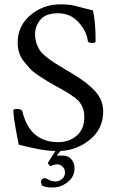

<svg xmlns="http://www.w3.org/2000/svg" viewBox="-20 -670 519 864"><path d="M207 77.1Q205.1 77.1 199.7 71.3Q194.3 65.4 196.3 61.5Q198.2 57.6 210.9 38.1Q223.6 18.6 229.5 9.8Q181.2 8.3 128.4 -3.9Q75.2 -16.6 64.5 -18.6Q40 -138.7 40 -173.8Q40 -179.7 56.6 -179.7Q73.2 -179.7 80.1 -170.9Q113.3 -30.3 242.2 -30.3Q291 -30.3 325.2 -59.6Q359.4 -88.9 359.4 -143.6Q359.4 -198.2 318.8 -229Q292.5 -249 265.6 -263.7Q238.3 -278.3 219.7 -289.1Q201.2 -299.8 189.9 -306.6Q178.7 -313.5 152.8 -330.6Q127 -347.7 115.2 -360.8Q103.5 -374 87.9 -393.1Q59.6 -427.7 59.6 -478.5Q59.6 -553.7 117.2 -602.1Q174.8 -650.4 251 -650.4Q290 -650.4 312.5 -645Q335 -639.6 357.9 -633.3Q380.9 -627 398.4 -623Q410.2 -571.3 410.2 -483.4Q410.2 -476.6 393.6 -476.6Q377 -476.6 375 -486.3Q370.1 -529.3 333.5 -569.8Q296.9 -610.4 241.2 -610.4Q185.5 -610.4 161.6 -581.1Q137.7 -551.8 137.7 -515.1Q137.7 -478.5 157.7 -445.8Q177.7 -413.1 274.4 -357.4Q326.2 -326.7 342.8 -314.9Q396.5 -278.3 420.4 -244.1Q444.3 -210 444.3 -168.9Q444.3 -90.8 385.7 -42.5Q327.1 5.9 252.4 9.3L235.4 30.3H264.6Q287.1 30.3 301.3 46.9Q315.4 63.5 315.4 86.9Q315.4 126 284.2 149.9Q252.9 173.8 217.3 173.8Q181.6 173.8 168 164.1L164.1 147.5Q164.1 141.6 169.4 136.7Q174.8 131.8 180.7 131.8Q186.5 131.8 199.7 139.2Q212.9 146.5 229.5 146.5Q246.1 146.5 259.3 135.3Q272.5 124 272.5 106.9Q272.5 89.8 261.2 79.6Q250 69.3 237.8 69.3Q225.6 69.3 207 77.1Z"/></svg>

Font: CrimsonText-Roman
Style: Roman
Weight: 400
Version: Version 0.13